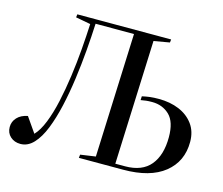

<svg xmlns="http://www.w3.org/2000/svg" viewBox="-104 -867 1176 1014"><g transform="rotate(15 484.5 -360.5)"><path d="M515 -707H305Q302 -639 295.5 -560Q289 -481 278 -400.5Q267 -320 250.5 -247Q234 -174 211 -116Q188 -58 156.5 -24.5Q125 9 85 9Q52 9 30 -11Q8 -31 8 -63Q8 -93 28.5 -115Q49 -137 86 -144L143 -62Q170 -90 191 -143Q212 -196 227 -264Q242 -332 252.5 -407.5Q263 -483 269 -557.5Q275 -632 278 -698L197 -713L199 -730H712L710 -713L624 -698L597 -20H650Q743 -20 788.5 -75Q834 -130 834 -228Q834 -312 796 -348.5Q758 -385 701 -385Q682 -385 668.5 -383.5Q655 -382 639 -379L640 -400Q662 -405 682.5 -407.5Q703 -410 731 -410Q793 -410 842 -389.5Q891 -369 920 -329.5Q949 -290 949 -233Q949 -126 870.5 -63Q792 0 645 0H403L405 -18L488 -30Z"/></g></svg>

Font: Literata 72pt Medium
Style: Italic
Weight: 500
Italic angle: -2°
Designer: Latin by Veronika Burian and Jose Scaglione. Greek by Irene Vlachou. Cyrillic by Vera Evstafieva
Foundry: TypeTogether
Version: Version 3.002